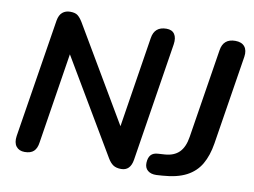

<svg xmlns="http://www.w3.org/2000/svg" viewBox="-77 -826 1256 948"><g transform="rotate(10 550.5 -352.5)"><path d="M100 8Q72 8 57.5 -10.5Q43 -29 48 -63L143 -659Q148 -687 163.5 -700Q179 -713 202 -713Q227 -713 239.5 -703.5Q252 -694 265 -673L564 -166H539L616 -654Q625 -713 685 -713Q713 -713 725.5 -694.5Q738 -676 733 -643L639 -48Q630 8 584 8Q559 8 544 -2Q529 -12 516 -34L217 -539H242L165 -51Q161 -21 145.5 -6.5Q130 8 100 8ZM791 5 761 7Q733 8 717 -5.5Q701 -19 702 -44Q703 -70 715 -83.5Q727 -97 752 -98L783 -100Q830 -103 856 -129Q882 -155 890 -207L961 -654Q970 -713 1030 -713Q1062 -713 1077 -694.5Q1092 -676 1087 -643L1016 -196Q1006 -134 981 -91Q956 -48 910 -24Q864 0 791 5Z"/></g></svg>

Font: Nunito Variable Extra Light
Style: Italic
Weight: 200
Italic angle: -9°
Designer: Vernon Adams
Foundry: Vernon Adams
Version: Version 3.602